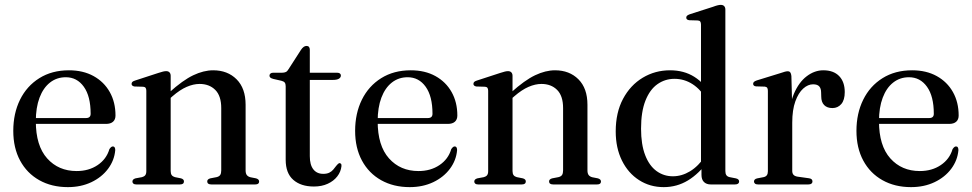

<svg xmlns="http://www.w3.org/2000/svg" viewBox="-20 -757 3988 788"><path d="M454 -283Q454 -266.5 444 -257.5Q434 -248.5 415 -248.5H99V-272.5H333Q352 -272.5 352 -290Q352 -362 324 -401Q296 -440 250 -440Q213 -440 185.2 -418.2Q157.5 -396.5 142.2 -356Q127 -315.5 127 -259.5Q127 -159 173.5 -107Q220 -55 294.5 -55Q344.5 -55 380.8 -79.5Q417 -104 429 -145Q433.5 -151.5 436.8 -153.8Q440 -156 443.5 -156Q448.5 -156 450.8 -151.8Q453 -147.5 453 -141Q449.5 -99 423.5 -64.2Q397.5 -29.5 354.8 -9.2Q312 11 258.5 11Q192 11 141.2 -17.5Q90.5 -46 62.5 -98Q34.5 -150 34.5 -220Q34.5 -291.5 62.2 -347.8Q90 -404 141.5 -436.2Q193 -468.5 263 -468.5Q321 -468.5 364 -444.8Q407 -421 430.5 -379.2Q454 -337.5 454 -283Z M680.5 -446V-55Q680.5 -44 684.8 -38.2Q689 -32.5 698 -30L723 -25Q735 -21.5 735 -12.5Q735 0 718.5 0H539.5Q531.5 0 527.5 -3.2Q523.5 -6.5 523.5 -12Q523.5 -16.5 526.5 -19.8Q529.5 -23 536 -25L563 -30Q572 -32.5 576.2 -38Q580.5 -43.5 580.5 -54.5V-384.5Q580.5 -392.5 577.5 -396.5Q574.5 -400.5 567.5 -401L532 -402Q526 -403 523 -405.8Q520 -408.5 520 -412.5Q520 -417.5 523.2 -420.8Q526.5 -424 534.5 -426.5L629.5 -457.5Q641.5 -461.5 648.8 -463.2Q656 -465 662 -465Q671 -465 675.8 -459.8Q680.5 -454.5 680.5 -446ZM668 -344.5 653.5 -359 674 -377Q730.5 -428 773.2 -448.2Q816 -468.5 855 -468.5Q914 -468.5 951 -431.5Q988 -394.5 988 -327V-57.5Q988 -45 993 -38.5Q998 -32 1008 -29.5L1031 -25Q1037.5 -23 1040.5 -19.8Q1043.5 -16.5 1043.5 -12Q1043.5 -6.5 1039.8 -3.2Q1036 0 1027.5 0H847.5Q830.5 0 830.5 -12.5Q830.5 -21.5 843 -25L869 -30Q879.5 -32.5 883.8 -39Q888 -45.5 888 -57.5V-313.5Q888 -363.5 863.5 -388Q839 -412.5 799 -412.5Q774 -412.5 746.2 -400.5Q718.5 -388.5 688 -362Z M1135 -425.5 1102 -433Q1092.5 -435.5 1089.2 -438.8Q1086 -442 1086 -446.5Q1086 -452 1090 -455.2Q1094 -458.5 1100.5 -458.5H1137Q1147 -458.5 1153.2 -461.5Q1159.5 -464.5 1164.5 -473.5L1215 -552Q1220.5 -560.5 1226.2 -564.5Q1232 -568.5 1238 -568.5Q1244.5 -568.5 1248 -564.5Q1251.5 -560.5 1251.5 -553V-116Q1251.5 -80.5 1266 -62Q1280.5 -43.5 1306.5 -43.5Q1322 -43.5 1331.8 -48.5Q1341.5 -53.5 1347.8 -61Q1354 -68.5 1359.5 -75.8Q1365 -83 1371.5 -87.5Q1376 -88 1379 -85.2Q1382 -82.5 1381.5 -75.5Q1379 -52 1364.2 -33Q1349.5 -14 1325 -2.8Q1300.5 8.5 1268.5 8.5Q1215 8.5 1183.8 -18.8Q1152.5 -46 1152.5 -101.5V-403Q1152.5 -412.5 1148.8 -417.8Q1145 -423 1135 -425.5ZM1210.5 -429 1211 -458.5H1363.5Q1371 -458.5 1375 -455.5Q1379 -452.5 1379 -447Q1379 -439 1371 -434Q1363 -429 1346 -429Z M1857 -283Q1857 -266.5 1847 -257.5Q1837 -248.5 1818 -248.5H1502V-272.5H1736Q1755 -272.5 1755 -290Q1755 -362 1727 -401Q1699 -440 1653 -440Q1616 -440 1588.2 -418.2Q1560.5 -396.5 1545.2 -356Q1530 -315.5 1530 -259.5Q1530 -159 1576.5 -107Q1623 -55 1697.5 -55Q1747.5 -55 1783.8 -79.5Q1820 -104 1832 -145Q1836.5 -151.5 1839.8 -153.8Q1843 -156 1846.5 -156Q1851.5 -156 1853.8 -151.8Q1856 -147.5 1856 -141Q1852.5 -99 1826.5 -64.2Q1800.5 -29.5 1757.8 -9.2Q1715 11 1661.5 11Q1595 11 1544.2 -17.5Q1493.5 -46 1465.5 -98Q1437.5 -150 1437.5 -220Q1437.5 -291.5 1465.2 -347.8Q1493 -404 1544.5 -436.2Q1596 -468.5 1666 -468.5Q1724 -468.5 1767 -444.8Q1810 -421 1833.5 -379.2Q1857 -337.5 1857 -283Z M2083.5 -446V-55Q2083.5 -44 2087.8 -38.2Q2092 -32.5 2101 -30L2126 -25Q2138 -21.5 2138 -12.5Q2138 0 2121.5 0H1942.5Q1934.5 0 1930.5 -3.2Q1926.5 -6.5 1926.5 -12Q1926.5 -16.5 1929.5 -19.8Q1932.5 -23 1939 -25L1966 -30Q1975 -32.5 1979.2 -38Q1983.5 -43.5 1983.5 -54.5V-384.5Q1983.5 -392.5 1980.5 -396.5Q1977.5 -400.5 1970.5 -401L1935 -402Q1929 -403 1926 -405.8Q1923 -408.5 1923 -412.5Q1923 -417.5 1926.2 -420.8Q1929.5 -424 1937.5 -426.5L2032.5 -457.5Q2044.5 -461.5 2051.8 -463.2Q2059 -465 2065 -465Q2074 -465 2078.8 -459.8Q2083.5 -454.5 2083.5 -446ZM2071 -344.5 2056.5 -359 2077 -377Q2133.5 -428 2176.2 -448.2Q2219 -468.5 2258 -468.5Q2317 -468.5 2354 -431.5Q2391 -394.5 2391 -327V-57.5Q2391 -45 2396 -38.5Q2401 -32 2411 -29.5L2434 -25Q2440.5 -23 2443.5 -19.8Q2446.5 -16.5 2446.5 -12Q2446.5 -6.5 2442.8 -3.2Q2439 0 2430.5 0H2250.5Q2233.5 0 2233.5 -12.5Q2233.5 -21.5 2246 -25L2272 -30Q2282.5 -32.5 2286.8 -39Q2291 -45.5 2291 -57.5V-313.5Q2291 -363.5 2266.5 -388Q2242 -412.5 2202 -412.5Q2177 -412.5 2149.2 -400.5Q2121.5 -388.5 2091 -362Z M2859 -75 2857 -78V-656Q2857 -664.5 2854 -668.5Q2851 -672.5 2844 -673L2808.5 -674Q2802 -675 2799.2 -677.8Q2796.5 -680.5 2796.5 -684.5Q2796.5 -689.5 2799.8 -692.5Q2803 -695.5 2811 -698.5L2906 -729Q2918 -733.5 2925.2 -735.2Q2932.5 -737 2938 -737Q2947.5 -737 2952.2 -731.8Q2957 -726.5 2957 -718V-55Q2957 -44 2961.2 -38Q2965.5 -32 2974.5 -30L3000 -25Q3007 -23.5 3010.2 -20.2Q3013.5 -17 3013.5 -12Q3013.5 -6.5 3009.2 -3.2Q3005 0 2996.5 0H2897Q2879.5 0 2869.2 -10Q2859 -20 2859 -39.5ZM2507 -217.5Q2507 -295 2537 -351.2Q2567 -407.5 2617.8 -438Q2668.5 -468.5 2730 -468.5Q2787 -468.5 2829.5 -441.8Q2872 -415 2898.5 -367L2879 -349Q2856.5 -389.5 2822.5 -411.5Q2788.5 -433.5 2748 -433.5Q2709.5 -433.5 2678.2 -411.5Q2647 -389.5 2629 -344Q2611 -298.5 2611 -229Q2611 -164 2627.8 -120.5Q2644.5 -77 2674.2 -55.2Q2704 -33.5 2741.5 -33.5Q2778 -33.5 2812 -54Q2846 -74.5 2875.5 -117.5L2888 -98Q2849 -44 2803.5 -16.5Q2758 11 2704 11Q2647.5 11 2602.8 -17.8Q2558 -46.5 2532.5 -98.2Q2507 -150 2507 -217.5Z M3218 -254Q3218 -324 3238.2 -371.8Q3258.5 -419.5 3290.8 -444Q3323 -468.5 3359 -468.5Q3401 -468.5 3424 -444.8Q3447 -421 3447 -379Q3447 -346.5 3432.8 -330Q3418.5 -313.5 3396.5 -313.5Q3374.5 -313.5 3362.5 -325.8Q3350.5 -338 3350.5 -361L3350 -377Q3350 -394 3342.2 -402.5Q3334.5 -411 3317 -411Q3296 -411 3276.5 -393.5Q3257 -376 3244.2 -341Q3231.5 -306 3231.5 -253.5ZM3228 -445 3231.5 -310V-55.5Q3231.5 -45.5 3236.5 -39.8Q3241.5 -34 3253 -32L3299.5 -25.5Q3307.5 -24.5 3311 -21.2Q3314.5 -18 3314.5 -12Q3314.5 -6.5 3310.2 -3.2Q3306 0 3297.5 0H3091Q3082.5 0 3078.5 -3.5Q3074.5 -7 3074.5 -12Q3074.5 -17 3077.8 -20.2Q3081 -23.5 3088 -25L3114 -30Q3123 -32 3127.2 -37.8Q3131.5 -43.5 3131.5 -54V-384Q3131.5 -392.5 3128.8 -396.5Q3126 -400.5 3119 -401.5L3083 -402.5Q3077 -403 3074 -405.8Q3071 -408.5 3071 -413Q3071 -417.5 3074.2 -420.8Q3077.5 -424 3086 -427L3180 -456Q3194.5 -461 3201.5 -462.8Q3208.5 -464.5 3213 -464.5Q3220 -464.5 3223.5 -459.8Q3227 -455 3228 -445Z M3914.5 -283Q3914.5 -266.5 3904.5 -257.5Q3894.5 -248.5 3875.5 -248.5H3559.5V-272.5H3793.5Q3812.5 -272.5 3812.5 -290Q3812.5 -362 3784.5 -401Q3756.5 -440 3710.5 -440Q3673.5 -440 3645.8 -418.2Q3618 -396.5 3602.8 -356Q3587.5 -315.5 3587.5 -259.5Q3587.5 -159 3634 -107Q3680.5 -55 3755 -55Q3805 -55 3841.2 -79.5Q3877.5 -104 3889.5 -145Q3894 -151.5 3897.2 -153.8Q3900.5 -156 3904 -156Q3909 -156 3911.2 -151.8Q3913.5 -147.5 3913.5 -141Q3910 -99 3884 -64.2Q3858 -29.5 3815.2 -9.2Q3772.5 11 3719 11Q3652.5 11 3601.8 -17.5Q3551 -46 3523 -98Q3495 -150 3495 -220Q3495 -291.5 3522.8 -347.8Q3550.5 -404 3602 -436.2Q3653.5 -468.5 3723.5 -468.5Q3781.5 -468.5 3824.5 -444.8Q3867.5 -421 3891 -379.2Q3914.5 -337.5 3914.5 -283Z"/></svg>

Font: Fraunces 60pt
Style: Regular
Weight: 400
Version: Version 1.000;[b76b70a41]